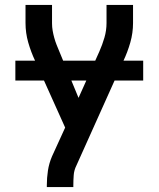

<svg xmlns="http://www.w3.org/2000/svg" viewBox="-20 -550 640 775"><path d="M169 205V198Q169 168 173.5 138.5Q178 109 190 81L243 -35L122 -304Q105 -340 94 -378.5Q83 -417 83 -457V-530H190V-456Q190 -441 192.5 -426.5Q195 -412 199 -397.5Q203 -383 208.5 -369Q214 -355 220 -341L297 -155L381 -342Q393 -369 401.5 -398Q410 -427 410 -457V-530H517V-457Q517 -417 506 -378.5Q495 -340 478 -304L288 119Q279 137 277.5 157.5Q276 178 276 198V205ZM558 -225H42V-305H558Z"/></svg>

Font: Iosevka Curly SmBdEx
Style: Regular
Weight: 600
Width: 7
Monospace: yes
Designer: Belleve Invis
Foundry: Belleve Invis
Version: Version 11.1.0; ttfautohint (v1.8.3)